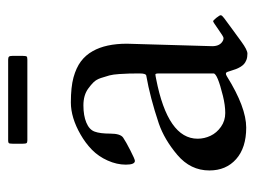

<svg xmlns="http://www.w3.org/2000/svg" viewBox="-96 -496 612 459"><g transform="rotate(-90 209.5 -266.0)"><path d="M95.9 -518.1V-541Q95.9 -549.6 97.8 -550.8Q99.6 -552 103.8 -552H296.9Q302.2 -552 304.1 -550Q305.9 -548.1 305.9 -542V-517.1Q305.9 -509.8 304.6 -507.9Q303.2 -506.1 296.9 -506.1H103.8Q98.6 -506.1 97.3 -508.2Q95.9 -510.3 95.9 -518.1ZM335 -268.1 329.1 -64Q329.1 -44.9 342.8 -38.3Q345.5 -37.1 348.6 -37.1Q351.8 -37.1 369.3 -49.6Q386.7 -62 388.7 -62Q390.6 -62 396.9 -54.3Q403.1 -46.6 403.1 -43.8Q403.1 -41 396.4 -35.9Q389.6 -30.8 374.6 -19.8Q359.6 -8.8 339.8 5.6Q320.1 20 311.3 20Q302.5 20 296.3 17.6Q290 15.1 286.4 11.8Q282.7 8.5 279.4 2.9Q276.1 -2.7 274.7 -6.6Q273.2 -10.5 271.1 -17.1Q269 -23.7 267.6 -27.8Q265.4 -34.4 257.1 -29.1Q182.9 17.1 134.5 17.1Q86.2 17.1 59.1 -7Q32 -31 32 -71Q32 -116 69.1 -147.5Q106 -178.7 144.5 -191.9Q206.1 -212.6 259 -221.9Q263.9 -222.9 263.9 -237.5Q263.9 -252.2 263.7 -261.7Q263.4 -271.2 262.5 -286.3Q261.5 -301.3 259.2 -309.9Q256.8 -318.6 253.1 -330Q249.3 -341.3 242.9 -347.8Q236.6 -354.2 228 -360.4Q212.2 -372.1 187.6 -372.1Q163.1 -372.1 146.4 -365.1Q129.6 -358.2 124.9 -345.3Q120.1 -332.5 120.1 -308.1Q120.1 -283.7 110.5 -277.1Q100.8 -270.5 79.8 -259.8Q58.8 -249 54.9 -249Q45.9 -249 45.9 -270.6Q45.9 -292.2 55.7 -314.1Q65.4 -335.9 81.5 -351.7Q97.7 -367.4 117.9 -378.9Q158.2 -402.1 194.7 -402.1Q231.2 -402.1 254.4 -395.8Q277.6 -389.4 292.7 -378.1Q307.9 -366.7 317.4 -349.6Q335 -318.4 335 -268.1ZM107.9 -99.1Q107.9 -83 114.9 -68.2Q121.8 -53.5 136.4 -43.2Q150.9 -33 169.3 -33Q187.7 -33 210.4 -38.6Q263.9 -51.8 263.9 -61V-191.9Q263.9 -200 261.6 -200Q259.3 -200 250.5 -198.2Q107.9 -170.4 107.9 -99.1Z"/></g></svg>

Font: Fanwood Text
Style: Regular
Weight: 400
Version: Version 1.1001